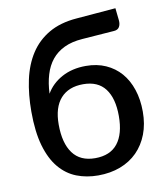

<svg xmlns="http://www.w3.org/2000/svg" viewBox="-82 -795 753 871"><g transform="rotate(-10 294.0 -359.0)"><path d="M300.5 -72Q370 -72 404.5 -115.8Q439 -159.5 439 -242Q439 -323.5 405.5 -367.8Q372 -412 304 -412Q237 -412 200.2 -371Q163.5 -330 163.5 -251Q163.5 -165 197.8 -118.5Q232 -72 300.5 -72ZM336 -614.5Q287.5 -611 252.8 -594.5Q218 -578 195.2 -550Q172.5 -522 160.8 -483Q149 -444 147 -396Q172 -439.5 219.5 -465.5Q267 -491.5 330.5 -491.5Q381.5 -491.5 422 -473.5Q462.5 -455.5 490.8 -423Q519 -390.5 534.2 -344.5Q549.5 -298.5 549.5 -242.5Q549.5 -185.5 531.8 -139.2Q514 -93 481.5 -60.2Q449 -27.5 403 -10Q357 7.5 300.5 7.5Q247 7.5 201.5 -10.2Q156 -28 122.5 -67.8Q89 -107.5 70.2 -172Q51.5 -236.5 51.5 -330Q51.5 -409 66 -476Q80.5 -543 113 -593.2Q145.5 -643.5 198.2 -674.2Q251 -705 327 -711L508.5 -726L514.5 -670Q516.5 -651.5 509.2 -639Q502 -626.5 484 -625.5Z"/></g></svg>

Font: Lato SemiBold
Style: Regular
Weight: 600
Designer: Lukasz Dziedzic with Adam Twardoch and Botio Nikoltchev
Foundry: tyPoland Lukasz Dziedzic
Version: Version 2.015; 2015-08-06; http://www.latofonts.com/